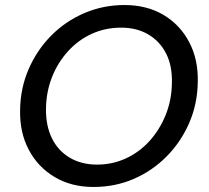

<svg xmlns="http://www.w3.org/2000/svg" viewBox="-20 -732 832 764"><path d="M352 12Q264 12 197.5 -27.5Q131 -67 94.5 -136Q58 -205 60 -294Q61 -381 94 -457Q127 -533 184 -590.5Q241 -648 316 -680Q391 -712 475 -712Q564 -712 630 -673Q696 -634 732.5 -565Q769 -496 767 -407Q766 -319 733 -243Q700 -167 643 -109.5Q586 -52 512 -20Q438 12 352 12ZM366 -77Q427 -77 480.5 -101.5Q534 -126 574.5 -170.5Q615 -215 639 -274Q663 -333 664 -401Q666 -470 641 -519Q616 -568 570 -595Q524 -622 462 -622Q400 -622 346.5 -598Q293 -574 252 -529.5Q211 -485 187.5 -426.5Q164 -368 163 -300Q162 -232 186.5 -182Q211 -132 257.5 -104.5Q304 -77 366 -77Z"/></svg>

Font: DM Sans 20pt Medium
Style: Italic
Weight: 500
Italic angle: -10°
Version: Version 4.004;gftools[0.9.30]